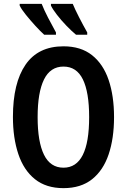

<svg xmlns="http://www.w3.org/2000/svg" viewBox="-20 -965 657 995"><path d="M571 -358Q571 -248 543 -165Q515 -82 457 -36Q399 10 309 10Q219 10 161 -36.5Q103 -83 75 -166.5Q47 -250 47 -359Q47 -535 112.5 -630Q178 -725 309 -725Q399 -725 457 -679Q515 -633 543 -550.5Q571 -468 571 -358ZM175 -358Q175 -230 208 -163Q241 -96 309 -96Q442 -96 442 -358Q442 -487 409.5 -553.5Q377 -620 309 -620Q241 -620 208 -553Q175 -486 175 -358ZM357 -945Q368 -918 389.5 -876Q411 -834 432 -797V-785H374Q351 -804 324 -832Q297 -860 275 -888.5Q253 -917 244 -936V-945ZM196 -945Q209 -912 229 -873.5Q249 -835 270 -797V-785H209Q189 -803 163 -831.5Q137 -860 114 -888.5Q91 -917 82 -936V-945Z"/></svg>

Font: Avrile Sans Condensed SemiBold
Style: Regular
Weight: 600
Width: 3
Designer: Monotype Design Team
Foundry: Monotype Imaging Inc.
Version: Version 2.001;September 10, 2019;FontCreator 11.5.0.2425 64-